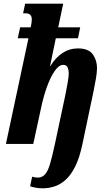

<svg xmlns="http://www.w3.org/2000/svg" viewBox="-20 -779 577 1039"><path d="M212 240Q175 240 143 229L154 177Q169 182 185 182Q207 182 222.5 166Q238 150 250 110.5Q262 71 277 1L333 -262Q339 -292 345.5 -327.5Q352 -363 352 -385Q352 -400 346 -414Q340 -428 322 -428Q299 -428 276 -395Q253 -362 233.5 -307.5Q214 -253 201 -189L160 0H12L134 -572H76L89 -631H146Q149 -644 150.5 -654.5Q152 -665 152 -674Q152 -707 119 -707H105L116 -759H322L295 -631H414L402 -572H282L251 -422H253Q280 -467 318 -492Q356 -517 402 -517Q459 -517 482 -485Q505 -453 505 -410Q505 -389 499 -353Q493 -317 486 -284L426 1Q410 77 386 124Q362 171 333 196Q304 221 273 230.5Q242 240 212 240Z"/></svg>

Font: Noto Serif ExtraCondensed ExtraBold
Style: Italic
Weight: 800
Width: 2
Italic angle: -12°
Designer: Monotype Design Team
Foundry: Monotype Imaging Inc.
Version: Version 2.013